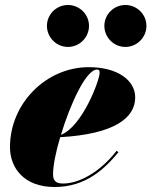

<svg xmlns="http://www.w3.org/2000/svg" viewBox="-20 -739 606 769"><path d="M398 -635.5C398 -589 436 -551 482 -551C528.5 -551 566.5 -589 566.5 -635.5C566.5 -681.5 528.5 -719 482 -719C436 -719 398 -681.5 398 -635.5ZM168 -635.5C168 -589 206 -551 252 -551C298.5 -551 336.5 -589 336.5 -635.5C336.5 -681.5 298.5 -719 252 -719C206 -719 168 -681.5 168 -635.5ZM192.5 -41.5C192.5 -75.5 203.5 -130.5 221 -189.5C438.5 -202 521.5 -266.5 521.5 -349C521.5 -416.5 452.5 -470 335.5 -470C165 -470 20 -325 20 -150C20 -65 77.5 10 198.5 10C325 10 400.5 -64 454.5 -129.5L447 -135C377.5 -46 294 -4 233 -4C206.5 -4 192.5 -12.5 192.5 -41.5ZM369 -460.5C377 -460.5 379 -455.5 379 -447.5C379 -416.5 308.5 -231 224 -199C261.5 -322.5 324.5 -460.5 369 -460.5Z"/></svg>

Font: Bodoni* 24pt Fatface
Style: Italic
Weight: 900
Italic angle: -13°
Version: Version 2.3